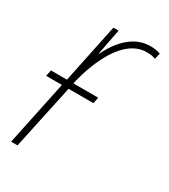

<svg xmlns="http://www.w3.org/2000/svg" viewBox="-140 -605 593 675"><g transform="rotate(30 156.0 -268.0)"><path d="M14 0H40L96 -262H197L202 -287H101C126 -395 181 -511 270 -511C285 -511 298 -509 306 -505L312 -529C303 -533 288 -536 270 -536C205 -536 156 -483 128 -423H126L146 -527H125L75 -287H10L5 -262H69Z"/></g></svg>

Font: Noto Sans Condensed Thin
Style: Italic
Weight: 100
Width: 3
Italic angle: -12°
Designer: Monotype Design Team
Foundry: Monotype Imaging Inc.
Version: Version 2.013